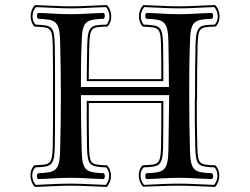

<svg xmlns="http://www.w3.org/2000/svg" viewBox="-20 -701 985 757"><path d="M615 -123C613 -52 604 -52 550 -50C548 -49 545 -49 542 -49C519 -26 525 16 544 35C589 34 639 31 685 31C733 31 786 35 828 36C850 13 850 -29 829 -49C766 -52 760 -51 758 -123C756 -199 756 -231 756 -299C757 -306 757 -313 757 -320C757 -403 757 -439 759 -522C761 -593 769 -594 822 -596C825 -596 827 -596 830 -596C854 -619 848 -661 829 -681C784 -680 734 -676 688 -676C640 -676 587 -680 545 -681C522 -658 523 -616 543 -596C607 -593 613 -594 615 -522C616 -466 616 -431 616 -389H330C330 -431 331 -466 332 -522C334 -593 342 -594 395 -596C398 -596 400 -596 403 -596C427 -619 421 -661 402 -681C357 -680 307 -676 261 -676C213 -676 160 -680 118 -681C95 -658 96 -616 116 -596C180 -593 186 -594 188 -522C189 -462 189 -427 189 -380C189 -362 189 -343 189 -321C189 -298 189 -280 189 -262C189 -217 189 -183 188 -123C186 -52 177 -52 123 -50C121 -49 118 -49 115 -49C92 -26 98 16 117 36C162 35 212 31 258 31C306 31 359 35 401 36C423 13 423 -29 402 -49C339 -52 333 -51 331 -123C330 -197 330 -230 330 -295H616C616 -284 616 -274 616 -264C616 -218 616 -184 615 -123ZM322 -381H624C624 -425 624 -469 623 -525C621 -599 611 -601 547 -604C532 -620 530 -652 549 -673C588 -672 640 -668 688 -668C733 -668 781 -672 825 -673C840 -656 845 -624 827 -604C767 -602 753 -602 751 -525C749 -442 749 -403 749 -320C749 -313 748 -306 748 -299C748 -231 748 -195 750 -120C752 -47 761 -44 826 -41C840 -26 843 6 824 28C785 27 733 23 685 23C640 23 592 26 548 28C532 10 528 -22 546 -41C606 -44 621 -43 623 -120C624 -182 624 -223 624 -273C624 -282 624 -292 624 -303H322C322 -237 322 -194 323 -120C325 -47 334 -44 399 -41C413 -26 416 6 397 28C358 27 306 23 258 23C213 23 165 26 121 28C105 10 101 -22 119 -41C179 -44 194 -43 196 -120C197 -180 197 -216 197 -262C197 -280 197 -299 197 -321C197 -343 197 -362 197 -380C197 -428 197 -465 196 -525C194 -599 184 -601 120 -604C105 -620 103 -652 122 -673C161 -672 213 -668 261 -668C306 -668 354 -672 398 -673C413 -656 418 -624 400 -604C340 -602 326 -602 324 -525C323 -469 322 -424 322 -381ZM302 -109C300 -193 299 -246 299 -326H647C646 -257 645 -185 644 -109C642 -26 627 -21 557 -18C551 -12 551 -1 557 5C606 4 636 0 687 0C737 0 766 4 816 5C822 -1 822 -12 816 -18C746 -21 731 -26 729 -109C727 -192 726 -237 726 -320C726 -403 726 -452 729 -536C731 -619 746 -624 816 -627C822 -633 822 -644 816 -650C767 -649 736 -645 686 -645C635 -645 607 -649 557 -650C551 -644 551 -633 557 -627C627 -624 642 -619 644 -536C645 -466 646 -420 646 -358H299C299 -421 299 -466 302 -536C304 -619 319 -624 389 -627C395 -633 395 -644 389 -650C340 -649 309 -645 259 -645C208 -645 180 -649 130 -650C124 -644 124 -633 130 -627C200 -624 215 -619 217 -536C219 -453 220 -404 220 -321C220 -238 219 -192 217 -109C215 -26 200 -21 130 -18C124 -12 124 -1 130 5C179 4 209 0 260 0C310 0 339 4 389 5C395 -1 395 -12 389 -18C319 -21 304 -26 302 -109Z"/></svg>

Font: Libertinus Serif Initials
Style: Regular
Weight: 400
Designer: Philipp H. Poll, Khaled Hosny
Foundry: Caleb Maclennan
Version: Version 7.050;RELEASE